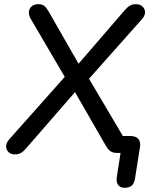

<svg xmlns="http://www.w3.org/2000/svg" viewBox="-20 -732 736 919"><path d="M576 167C605 167 621 154 626 124L650 -28C656 -62 638 -81 604 -81H568L406 -355L661 -642C689 -674 669 -712 631 -712C609 -712 595 -704 576 -682L356 -427L214 -675C198 -702 188 -712 164 -712C125 -712 106 -679 127 -642L290 -364L24 -65C-6 -31 14 7 51 7C73 7 87 -1 106 -23L339 -291L488 -32C502 -9 516 0 540 0H557L539 116C534 149 550 167 576 167Z"/></svg>

Font: SN Pro Medium
Style: Italic
Weight: 400
Italic angle: -9°
Designer: Tobias Whetton
Foundry: Supernotes
Version: Version 1.001;Glyphs 3.2 (3249)